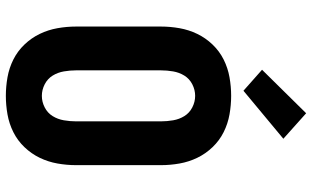

<svg xmlns="http://www.w3.org/2000/svg" viewBox="-220 -812 1041 640"><g transform="rotate(90 300.0 -492.5)"><path d="M300 8Q269 8 238 2.5Q207 -3 179 -17Q151 -31 129 -54Q107 -77 93.5 -105Q80 -133 74.5 -164Q69 -195 69 -226V-509Q69 -540 74.5 -571Q80 -602 93.5 -630Q107 -658 129 -681Q151 -704 179 -718Q207 -732 238 -737.5Q269 -743 300 -743Q331 -743 362 -737.5Q393 -732 421 -718Q449 -704 471 -681Q493 -658 506.5 -630Q520 -602 525.5 -571Q531 -540 531 -509V-226Q531 -195 525.5 -164Q520 -133 506.5 -105Q493 -77 471 -54Q449 -31 421 -17Q393 -3 362 2.5Q331 8 300 8ZM300 -112Q320 -112 338.5 -121.5Q357 -131 367.5 -148Q378 -165 381.5 -185.5Q385 -206 385 -226V-509Q385 -529 381.5 -549.5Q378 -570 367.5 -587Q357 -604 338.5 -613.5Q320 -623 300 -623Q280 -623 261.5 -613.5Q243 -604 232.5 -587Q222 -570 218.5 -549.5Q215 -529 215 -509V-226Q215 -206 218.5 -185.5Q222 -165 232.5 -148Q243 -131 261.5 -121.5Q280 -112 300 -112ZM283 -784 213 -846 358 -993 443 -917Z"/></g></svg>

Font: Iosevka Heavy Extended
Style: Regular
Weight: 900
Width: 7
Monospace: yes
Designer: Belleve Invis
Foundry: Belleve Invis
Version: Version 32.5.0; ttfautohint (v1.8.4)